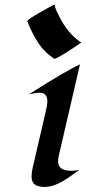

<svg xmlns="http://www.w3.org/2000/svg" viewBox="-20 -754 352 784"><path d="M173.3 -339.8Q173.3 -375.5 141.6 -375.5Q127 -375.5 98.1 -368.7Q245.1 -462.9 306.6 -491.2L226.6 -146.5Q223.6 -133.8 220.5 -120.6Q217.3 -107.4 217.3 -94.2Q217.3 -56.6 272 -56.6Q285.6 -56.6 303.7 -60.1Q288.1 -49.3 271.5 -37.1Q254.9 -24.9 237.3 -14.6Q196.3 9.3 162.6 9.3Q122.6 9.3 112.8 -12.2Q108.9 -21 108.9 -32.2Q108.9 -49.8 113.3 -68.4L167 -299.8Q173.3 -325.2 173.3 -339.8ZM312 -580.1Q307.1 -577.1 298.3 -571Q289.6 -564.9 278.6 -557.6Q267.6 -550.3 255.6 -542.7Q243.7 -535.2 232.9 -528.8Q209 -514.6 201.7 -513.7Q159.7 -542 134.3 -581.8Q108.9 -621.6 91.3 -668Q95.2 -675.8 138.7 -700.7Q197.8 -734.4 200.9 -734.4Q204.1 -734.4 203.9 -731.4Q203.6 -728.5 205.6 -722.7Q209 -711.4 224.1 -682.6Q258.8 -614.7 312 -580.1Z"/></svg>

Font: Fondamento
Style: Italic
Weight: 400
Italic angle: -12°
Version: Version 1.000